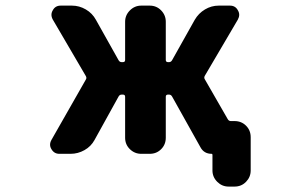

<svg xmlns="http://www.w3.org/2000/svg" viewBox="-20 -568 1040 687"><path d="M797.9 99.6Q774.4 99.6 757.3 82.5Q740.2 65.4 740.2 42V-13.7Q740.2 -17.6 737.3 -17.6Q710 -17.6 697.3 -41L595.7 -222.7Q591.8 -229.5 585 -229.5H581.1Q573.2 -229.5 573.2 -221.7V-75.2Q573.2 -50.8 556.6 -34.2Q540 -17.6 515.6 -17.6H485.4Q461.9 -17.6 444.8 -34.2Q427.7 -50.8 427.7 -75.2V-221.7Q427.7 -229.5 419.9 -229.5H415Q408.2 -229.5 404.3 -222.7L318.4 -67.4Q305.7 -43.9 282.2 -30.8Q258.8 -17.6 232.4 -17.6H192.4Q173.8 -17.6 164.1 -34.2Q159.2 -42 159.2 -50.3Q159.2 -58.6 164.1 -67.4L287.1 -283.2Q291 -289.1 287.1 -295.9L168.9 -498Q164.1 -506.8 164.1 -515.1Q164.1 -523.4 168.9 -531.2Q177.7 -547.9 197.3 -547.9H237.3Q263.7 -547.9 287.1 -534.2Q310.5 -520.5 323.2 -497.1L404.3 -352.5Q408.2 -345.7 415 -345.7H419.9Q427.7 -345.7 427.7 -353.5V-490.2Q427.7 -513.7 444.8 -530.8Q461.9 -547.9 485.4 -547.9H515.6Q540 -547.9 556.6 -530.8Q573.2 -513.7 573.2 -490.2V-353.5Q573.2 -345.7 581.1 -345.7H585Q591.8 -345.7 595.7 -352.5L676.8 -497.1Q690.4 -520.5 713.4 -534.2Q736.3 -547.9 762.7 -547.9H802.7Q822.3 -547.9 831.1 -531.2Q835.9 -523.4 835.9 -515.1Q835.9 -506.8 831.1 -498L712.9 -296.9Q709 -290 712.9 -284.2L794.9 -141.6Q798.8 -134.8 805.7 -134.8H819.3Q843.8 -134.8 860.4 -118.2Q877 -101.6 877 -77.1V42Q877 65.4 860.4 82.5Q843.8 99.6 819.3 99.6Z"/></svg>

Font: Rounded Mgen+ 1mn bold
Style: Bold
Weight: 700
Designer: [Source Han Sans]
Ryoko NISHIZUKA  (kana & ideographs); Paul D. Hunt (Latin, Greek & Cyrillic); Wenlong ZHANG  (bopomofo
Version: Version 1.059.20150602